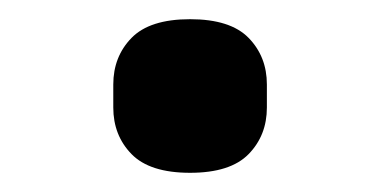

<svg xmlns="http://www.w3.org/2000/svg" viewBox="-20 -404 396 200"><path d="M178 -224Q136 -224 117 -243.5Q98 -263 98 -292V-316Q98 -345 117 -364.5Q136 -384 178 -384Q220 -384 239 -364.5Q258 -345 258 -316V-292Q258 -263 239 -243.5Q220 -224 178 -224Z"/></svg>

Font: IBM Plex Sans Hebrew Medm
Style: Regular
Weight: 500
Designer: Mike Abbink, Paul van der Laan, Pieter van Rosmalen, Yanek Iontef
Foundry: Bold Monday
Version: Version 1.3